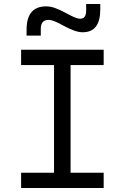

<svg xmlns="http://www.w3.org/2000/svg" viewBox="-20 -943 626 963"><path d="M85.9 0H500V-76.7H334V-616.7H500V-693.4H85.9V-616.7H251V-76.7H85.9ZM113.3 -764.6H184.6V-798.8C184.6 -828.6 197.8 -843.3 224.1 -843.3C241.7 -843.3 266.6 -832 296.9 -814.9C337.9 -792.5 369.6 -781.2 394.5 -781.2C453.6 -781.2 482.9 -819.3 482.9 -895V-922.9H412.1V-890.1C412.1 -862.8 402.3 -849.1 382.3 -849.1C364.3 -849.1 343.8 -859.9 306.2 -879.9C268.6 -900.4 238.8 -911.1 211.9 -911.1C146 -911.1 113.3 -872.1 113.3 -793.9Z"/></svg>

Font: Cascadia Code SemiLight
Style: Regular
Weight: 350
Monospace: yes
Designer: Aaron Bell
Foundry: Saja Typeworks
Version: Version 2404.023